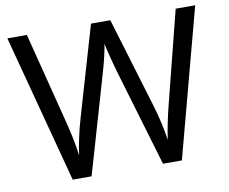

<svg xmlns="http://www.w3.org/2000/svg" viewBox="-78 -812 1086 911"><g transform="rotate(-10 465.0 -357.0)"><path d="M917 -714 727 0H636L497 -468Q489 -497 481 -526Q473 -555 468 -577.5Q463 -600 461 -609Q460 -596 450.5 -553.5Q441 -511 427 -465L292 0H201L12 -714H106L217 -278Q229 -232 237.5 -189Q246 -146 251 -108Q256 -147 266 -193Q276 -239 289 -283L415 -714H508L639 -280Q653 -234 663 -188.5Q673 -143 678 -108Q683 -145 692 -188.5Q701 -232 713 -279L823 -714Z"/></g></svg>

Font: Noto Sans Yi
Style: Regular
Weight: 400
Designer: Monotype Design Team
Foundry: Monotype Imaging Inc.
Version: Version 2.002; ttfautohint (v1.8.4.7-5d5b)